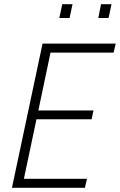

<svg xmlns="http://www.w3.org/2000/svg" viewBox="-20 -896 572 916"><path d="M37 0 183 -688H532L522 -645H221L163 -369H426L417 -327H154L94 -43H395L385 0ZM449 -810 462 -876H512L498 -810ZM263 -810 277 -876H326L312 -810Z"/></svg>

Font: Saira SemiCondensed ExtraLight
Style: Italic
Weight: 250
Width: 4
Italic angle: -12°
Designer: Hector Gatti with collaboration of the Omnibus-Type team
Foundry: Omnibus-Type
Version: Version 1.101